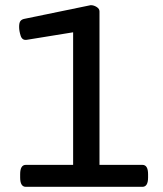

<svg xmlns="http://www.w3.org/2000/svg" viewBox="-20 -723 629 743"><path d="M80 0Q58 0 58 -36V-49Q58 -85 80 -85H263V-598L84 -569Q66 -566 60 -584.5Q54 -603 54 -619Q54 -635 59 -641.5Q64 -648 74 -650L331 -703Q343 -703 354 -696Q365 -689 365 -679V-85H531Q553 -85 553 -49V-36Q553 0 531 0Z"/></svg>

Font: Asap Semi Expanded Medium
Style: Regular
Weight: 500
Width: 6
Designer: Pablo Cosgaya
Foundry: Omnibus-Type
Version: Version 3.001; ttfautohint (v1.8.4.7-5d5b)